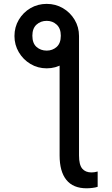

<svg xmlns="http://www.w3.org/2000/svg" viewBox="-20 -781 587 1005"><path d="M292 -548.3 393.6 -592.3V32.7Q393.6 81.5 410.4 101.6Q427.2 121.6 459 121.6Q474.1 121.6 491.2 116.7V196.8Q480.5 200.7 463.6 202.6Q446.8 204.6 433.1 204.6Q362.8 204.6 327.4 160.6Q292 116.7 292 32.7ZM55.7 -592.3Q55.7 -639.2 78.4 -677.5Q101.1 -715.8 139.4 -738.3Q177.7 -760.7 224.6 -760.7Q271 -760.7 309.3 -738.3Q347.7 -715.8 370.6 -677.5Q393.6 -639.2 393.6 -592.3Q393.6 -546.4 370.6 -508.1Q347.7 -469.7 309.3 -446.5Q271 -423.3 224.6 -423.3Q177.7 -423.3 139.4 -446.3Q101.1 -469.2 78.4 -507.8Q55.7 -546.4 55.7 -592.3ZM224.6 -516.1Q254.9 -516.1 276.6 -535.4Q298.3 -554.7 298.3 -594.2Q298.3 -632.3 276.6 -652.1Q254.9 -671.9 224.6 -671.9Q192.9 -671.9 171.1 -652.1Q149.4 -632.3 149.4 -594.2Q149.4 -554.7 171.1 -535.4Q192.9 -516.1 224.6 -516.1Z"/></svg>

Font: Adwaita Sans
Style: Regular
Weight: 400
Designer: Rasmus Andersson
Foundry: rsms
Version: Version 4.001;git-9221beed3